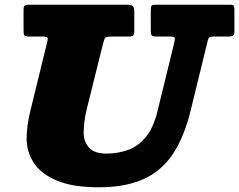

<svg xmlns="http://www.w3.org/2000/svg" viewBox="-20 -770 1015 815"><path d="M418 -587 349 -310Q341 -278 338 -251.2Q335 -224.5 335 -205Q335 -171.5 356.5 -144.8Q378 -118 434 -118Q476 -118 518.5 -131.8Q561 -145.5 595.8 -184.5Q630.5 -223.5 649 -300L719.5 -588Q723.5 -604.5 721.5 -609.8Q719.5 -615 699 -615H645Q626.5 -615 623.2 -620.8Q620 -626.5 620 -645V-724Q620 -739.5 622.8 -744.8Q625.5 -750 641 -750H955Q970 -750 972.5 -745Q975 -740 975 -725V-635Q975 -622.5 969.5 -618.8Q964 -615 952 -615H891Q875 -615 869.8 -611.8Q864.5 -608.5 861.5 -596L789 -300Q762 -189 714.2 -117Q666.5 -45 589.8 -10Q513 25 399 25Q290.5 25 223 -2.8Q155.5 -30.5 124.2 -77.5Q93 -124.5 93 -182Q93 -210 97.2 -239.5Q101.5 -269 109 -300L180.5 -592Q184.5 -606.5 181 -610.8Q177.5 -615 158 -615H103Q88.5 -615 84.2 -619.2Q80 -623.5 80 -639V-728.5Q80 -742.5 85 -746.2Q90 -750 103 -750H515Q535.5 -750 542.8 -745.2Q550 -740.5 550 -718.5V-640Q550 -623.5 545.5 -619.2Q541 -615 525 -615H458Q433.5 -615 428.2 -611Q423 -607 418 -587Z"/></svg>

Font: Besley* Fatface
Style: Italic
Weight: 900
Italic angle: -13°
Designer: Owen Earl
Foundry: indestructible type*
Version: Version 3.000; ttfautohint (v1.8.3)